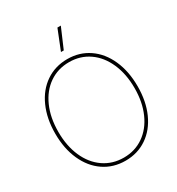

<svg xmlns="http://www.w3.org/2000/svg" viewBox="-218 -1074 1121 1217"><g transform="rotate(-30 342.5 -465.5)"><path d="M41 -363.3Q41 -473.1 78.9 -557.6Q116.7 -642.1 185.3 -688.7Q253.9 -735.4 342.8 -735.4Q431.2 -735.4 499.5 -688.7Q567.9 -642.1 605.7 -557.6Q643.6 -473.1 643.6 -363.3Q643.6 -253.4 605.7 -169.2Q567.9 -85 499.5 -38.6Q431.2 7.8 342.8 7.8Q253.4 7.8 185.1 -38.8Q116.7 -85.4 78.9 -169.7Q41 -253.9 41 -363.3ZM621.1 -363.3Q621.1 -466.3 585.9 -545.9Q550.8 -625.5 487.5 -669.2Q424.3 -712.9 342.8 -712.9Q260.7 -712.9 197.5 -669.4Q134.3 -626 98.9 -546.6Q63.5 -467.3 63.5 -363.3Q63.5 -260.7 98.4 -181.6Q133.3 -102.5 196.8 -58.6Q260.3 -14.6 342.8 -14.6Q424.3 -14.6 487.5 -58.3Q550.8 -102.1 585.9 -181.2Q621.1 -260.3 621.1 -363.3ZM389.2 -939.5H414.1L351.6 -793.9H331.1Z"/></g></svg>

Font: Intratopia Thin
Style: Regular
Weight: 100
Designer: Rasmus Andersson
Foundry: rsms
Version: Version 3.000;Glyphs 3.2.3 (3260)